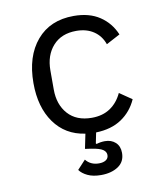

<svg xmlns="http://www.w3.org/2000/svg" viewBox="-82 -598 765 874"><g transform="rotate(-10 300.0 -160.5)"><path d="M508 -409 444 -375Q430 -415 397 -437Q364 -459 317 -459Q248 -459 209 -415.5Q170 -372 170 -302V-214Q170 -144 209 -100.5Q248 -57 319 -57Q369 -57 404 -80.5Q439 -104 459 -147L516 -108Q492 -54 444.5 -22Q397 10 326 12L316 61L319 64Q339 58 358 58Q388 58 407 75.5Q426 93 426 124Q426 165 394.5 186Q363 207 315 207Q278 207 253 195Q228 183 216 166L254 125Q276 153 315 153Q335 153 347 145Q359 137 359 122Q359 107 344.5 97Q330 87 291 81L263 77L277 9Q186 -4 135 -75.5Q84 -147 84 -258Q84 -382 146 -455Q208 -528 317 -528Q389 -528 437 -496Q485 -464 508 -409Z"/></g></svg>

Font: iA Writer Mono V
Style: Regular
Weight: 400
Designer: Mike Abbink, Paul van der Laan, Pieter van Rosmalen
Foundry: Bold Monday
Version: Version 2.000